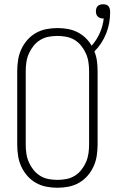

<svg xmlns="http://www.w3.org/2000/svg" viewBox="-20 -875 540 903"><path d="M250 8Q224 8 198 3Q172 -2 149 -15Q126 -28 108.5 -48Q91 -68 80 -92Q69 -116 65 -142.5Q61 -169 61 -195V-540Q61 -566 65 -592.5Q69 -619 80 -643Q91 -667 108.5 -687Q126 -707 149 -720Q172 -733 198 -738Q224 -743 250 -743Q274 -743 297.5 -739Q321 -735 342.5 -724.5Q364 -714 381.5 -697.5Q399 -681 411 -660Q435 -687 449.5 -720Q464 -753 468 -789Q467 -788 466 -788Q465 -788 464 -788Q457 -788 450.5 -790.5Q444 -793 439.5 -797.5Q435 -802 433 -808.5Q431 -815 431 -822Q431 -829 433 -835.5Q435 -842 439.5 -846.5Q444 -851 451 -853Q458 -855 464 -855Q472 -855 479 -853Q486 -851 490.5 -845.5Q495 -840 496.5 -832.5Q498 -825 498 -818Q498 -792 493.5 -767Q489 -742 479.5 -718Q470 -694 456 -672.5Q442 -651 424 -633Q433 -611 436 -587.5Q439 -564 439 -540V-195Q439 -169 435 -142.5Q431 -116 420 -92Q409 -68 391.5 -48Q374 -28 351 -15Q328 -2 302 3Q276 8 250 8ZM250 -29Q271 -29 292 -33Q313 -37 331 -48Q349 -59 362.5 -76Q376 -93 384.5 -112.5Q393 -132 396 -153Q399 -174 399 -195V-540Q399 -561 396 -582Q393 -603 384.5 -622.5Q376 -642 362.5 -659Q349 -676 331 -687Q313 -698 292 -702Q271 -706 250 -706Q229 -706 208 -702Q187 -698 169 -687Q151 -676 137.5 -659Q124 -642 115.5 -622.5Q107 -603 104 -582Q101 -561 101 -540V-195Q101 -174 104 -153Q107 -132 115.5 -112.5Q124 -93 137.5 -76Q151 -59 169 -48Q187 -37 208 -33Q229 -29 250 -29Z"/></svg>

Font: Iosevka Curly Extralight
Style: Regular
Weight: 200
Monospace: yes
Designer: Belleve Invis
Foundry: Belleve Invis
Version: Version 22.1.2; ttfautohint (v1.8.4)